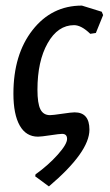

<svg xmlns="http://www.w3.org/2000/svg" viewBox="-20 -487 393 687"><path d="M155 180 106 144 107 137Q153 104 186.5 66.5Q220 29 220 10Q220 -8 202 -8Q193 -8 160 -3Q127 2 116 2Q73 2 50.5 -38Q28 -78 28 -152Q28 -292 96.5 -379.5Q165 -467 273 -467L344 -445L349 -433L323 -369L303 -366Q271 -397 245 -397Q187 -397 150.5 -332.5Q114 -268 114 -166Q114 -117 124.5 -96Q135 -75 159 -75Q169 -75 202.5 -80Q236 -85 247 -85Q300 -85 300 -23Q300 57 155 180Z"/></svg>

Font: Alegreya Sans SC Medium
Style: Italic
Weight: 500
Italic angle: -7°
Designer: Juan Pablo del Peral
Foundry: Huerta Tipografica
Version: Version 2.007